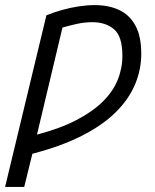

<svg xmlns="http://www.w3.org/2000/svg" viewBox="-42 -548 607 753"><path d="M-22 185 140 -488Q170 -500 202 -509Q234 -518 266.5 -523Q299 -528 329 -528Q385 -528 426 -508.5Q467 -489 489.5 -447Q512 -405 512 -337Q512 -274 487 -215.5Q462 -157 410.5 -106.5Q359 -56 278 -15Q197 26 85 55L53 185ZM103 -20Q194 -44 257.5 -77Q321 -110 361 -149.5Q401 -189 419.5 -234.5Q438 -280 438 -329Q438 -405 405.5 -433Q373 -461 320 -461Q289 -461 258 -454Q227 -447 203 -440Z"/></svg>

Font: Ubuntu Sans
Style: Italic
Weight: 400
Italic angle: -13.5°
Designer: Dalton Maag Ltd
Foundry: Dalton Maag Ltd
Version: Version 1.006